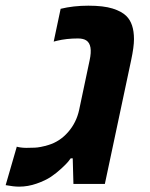

<svg xmlns="http://www.w3.org/2000/svg" viewBox="-54 -660 538 689"><path d="M255.4 -515.1Q244.6 -522 225.6 -522Q184.6 -522 150.4 -513.7L138.7 -510.7L163.6 -628.4Q209 -639.6 263.2 -639.6Q317.4 -639.6 350.1 -629.4Q382.8 -619.1 399.4 -602.5Q426.8 -575.7 426.8 -519.5Q426.8 -491.2 416.5 -443.4L322.3 0H209.5L207 -91.8H199.7Q196.8 -87.9 191.4 -80.8Q186 -73.7 167.5 -56.4Q148.9 -39.1 128.9 -25.6Q108.9 -12.2 77.6 -1.2Q46.4 9.8 14.6 9.8Q-4.9 9.8 -33.7 4.4L6.3 -133.8Q7.3 -132.8 18.1 -131.1Q28.8 -129.4 40.3 -129.4Q51.8 -129.4 71 -130.1Q90.3 -130.9 119.6 -139.6Q160.6 -151.9 190.4 -186Q220.2 -220.2 230 -265.6L267.6 -443.4Q279.8 -499.5 255.4 -515.1Z"/></svg>

Font: Open Sans Hebrew
Style: Bold Italic
Weight: 700
Italic angle: -12°
Foundry: Ascender Corporation, Yanek Iontef
Version: Version 2.001;PS 002.001;hotconv 1.0.70;makeotf.lib2.5.58329